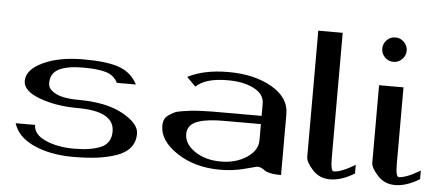

<svg xmlns="http://www.w3.org/2000/svg" viewBox="-50 -865 2266 979"><g transform="rotate(5 1083.0 -375.0)"><path d="M364.3 -500Q483.4 -500 545.9 -477.5Q608.4 -455.1 639.6 -395.5H542Q522.5 -433.6 481 -445.8Q439.5 -458 364.3 -458Q283.2 -458 240.7 -436.5Q198.2 -415 198.2 -364.3Q198.2 -337.9 223.6 -320.8Q249 -303.7 282.2 -297.9Q315.4 -292 354.5 -292Q497.1 -292 582 -245.1Q667 -198.2 667 -146.5V-145.5Q667 -103.5 643.1 -74.2Q619.1 -44.9 573.7 -29.3Q528.3 -13.7 475.1 -6.8Q421.9 0 352.5 0Q235.4 0 151.4 -38.1Q67.4 -76.2 45.9 -145.5H145.5Q145.5 -96.7 207.5 -69.3Q269.5 -42 352.5 -42Q441.4 -42 491.7 -64.5Q542 -86.9 542 -146.5Q542 -250 354.5 -250Q243.2 -250 158.2 -281.7Q73.2 -313.5 73.2 -364.3Q73.2 -421.9 155.3 -460.9Q237.3 -500 364.3 -500Z M1417 0Q1383.8 0 1361.8 -4.9Q1339.8 -9.8 1332 -16.1Q1324.2 -22.5 1314.5 -27.3Q1304.7 -32.2 1292 -32.2Q1290 -32.2 1230.5 -16.1Q1170.9 0 1104.5 0Q975.6 0 883.8 -60.5Q792 -121.1 792 -198.2Q792 -215.8 797.9 -229.5Q803.7 -243.2 817.4 -252.4Q831.1 -261.7 844.7 -269Q858.4 -276.4 884.8 -280.3Q911.1 -284.2 929.7 -286.6Q948.2 -289.1 983.9 -290.5Q1019.5 -292 1041 -292Q1062.5 -292 1104.5 -292H1292V-354.5Q1292 -403.3 1238.8 -430.7Q1185.5 -458 1104.5 -458Q990.2 -458 942.4 -411.1L896.5 -457Q980.5 -500 1103.5 -500Q1237.3 -500 1327.1 -448.2Q1417 -396.5 1417 -312.5ZM1292 -250H1104.5Q1062.5 -250 1031.2 -246.6Q1000 -243.2 972.7 -234.4Q945.3 -225.6 931.2 -208.5Q917 -191.4 917 -167Q917 -115.2 971.7 -78.6Q1026.4 -42 1104.5 -42Q1181.6 -42 1236.8 -78.6Q1292 -115.2 1292 -167Z M1667 -750V-110.4Q1667 -42 1682.6 -42Q1719.7 -42 1792 -85Q1792 -85 1792 -41Q1725.6 0 1667 0Q1612.3 0 1577.1 -39.1Q1542 -78.1 1542 -103.5V-750Z M1937.5 -750Q1962.9 -750 1981.4 -731.4Q2000 -712.9 2000 -687.5Q2000 -662.1 1981.4 -643.6Q1962.9 -625 1937.5 -625Q1911.1 -625 1893.1 -643.6Q1875 -662.1 1875 -687.5Q1875 -712.9 1893.1 -731.4Q1911.1 -750 1937.5 -750ZM2000 -500V-110.4Q2000 -42 2015.6 -42Q2052.7 -42 2125 -85V-41Q2058.6 0 2000 0Q1945.3 0 1910.2 -39.1Q1875 -78.1 1875 -103.5V-500Z"/></g></svg>

Font: okolaks
Style: Bold
Weight: 600
Width: 8
Version: Version 000.6.0